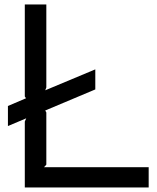

<svg xmlns="http://www.w3.org/2000/svg" viewBox="-20 -830 693 850"><path d="M638.2 -89.8V0H89.8V-292L96.2 -306.2L15.1 -272V-360.8L95.2 -395L89.8 -402.8V-810.1H185.1V-442.9L180.2 -430.2L401.9 -522.9V-434.1L180.2 -340.8L185.1 -332V-101.1L174.8 -89.8Z"/></svg>

Font: Sinkin Sans 400 Regular
Style: Regular
Weight: 400
Designer: Keith Bates
Foundry: K-Type
Version: Sinkin Sans (version 1.0)  by Keith Bates   •   © 2014   www